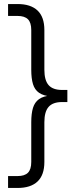

<svg xmlns="http://www.w3.org/2000/svg" viewBox="-20 -772 394 952"><path d="M20 160V101H67Q102 101 118.5 84.5Q135 68 135 31V-166Q135 -209 143.5 -237Q152 -265 173.5 -280.5Q195 -296 235 -299V-293Q195 -297 173.5 -312Q152 -327 143.5 -355Q135 -383 135 -426V-623Q135 -660 118.5 -676.5Q102 -693 67 -693H20V-752H67Q132 -752 166 -720Q200 -688 200 -623V-426Q200 -374 221 -350Q242 -326 288 -326H314V-266H288Q242 -266 221 -242Q200 -218 200 -166V31Q200 96 166 128Q132 160 67 160Z"/></svg>

Font: TikTok Sans Light
Style: Regular
Weight: 300
Version: Version 4.000